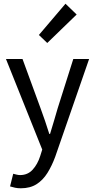

<svg xmlns="http://www.w3.org/2000/svg" viewBox="-20 -804 511 1032"><path d="M92 208Q75 208 61 205Q47 202 34 198L51 130Q59 132 69 134.5Q79 137 88 137Q129 137 155.5 108Q182 79 196 35L207 0L12 -487H101L198 -222Q210 -190 222 -154.5Q234 -119 245 -84H249Q260 -118 270 -153.5Q280 -189 290 -222L374 -487H459L277 38Q259 87 235 125.5Q211 164 176.5 186Q142 208 92 208ZM234 -573 189 -616 332 -784 392 -726Z"/></svg>

Font: Assistant Medium
Style: Regular
Weight: 500
Designer: Hebrew By Ben Nathan, Latin by Paul Hunt
Version: Version 3.000